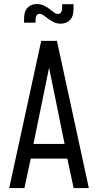

<svg xmlns="http://www.w3.org/2000/svg" viewBox="-20 -958 500 978"><path d="M27 0 190 -750H270L432.5 0H355L323 -150H136.5L104.5 0ZM150.5 -225H309L224 -642.5H236ZM289 -837.5Q269 -837.5 254.2 -845Q239.5 -852.5 228 -860.5Q214 -871 202.8 -879.2Q191.5 -887.5 181.5 -887.5Q171.5 -887.5 166.2 -879.2Q161 -871 161 -859.5V-842.5H102.5V-863Q102.5 -901 121 -919.2Q139.5 -937.5 167.5 -937.5Q188 -937.5 204.5 -929.2Q221 -921 232 -912.5Q244.5 -903 254.8 -895Q265 -887 275.5 -887Q287 -887 291.8 -896.5Q296.5 -906 296.5 -916.5V-936.5H354.5V-911.5Q354.5 -873.5 336 -855.5Q317.5 -837.5 289 -837.5Z"/></svg>

Font: Mohave Light
Style: Regular
Weight: 400
Version: Version 2.003